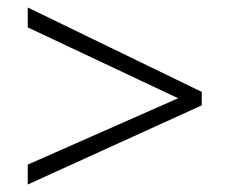

<svg xmlns="http://www.w3.org/2000/svg" viewBox="-20 -614 612 512"><path d="M54 -175V-122L518 -333V-369L54 -594V-541L455 -352Z"/></svg>

Font: Noto Sans Sinhala UI Light
Style: Regular
Weight: 300
Designer: Jelle Bosma - Monotype Design Team
Foundry: Monotype Imaging Inc.
Version: Version 2.006